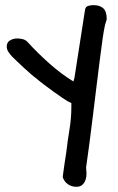

<svg xmlns="http://www.w3.org/2000/svg" viewBox="-20 -674 454 737"><path d="M220.7 5.9Q221.7 1 223.1 -12.7Q224.6 -26.4 227.1 -41.5Q229.5 -56.6 231.4 -69.8Q233.4 -83 234.4 -88.9Q239.3 -132.8 246.6 -176.3Q253.9 -219.7 253.9 -263.7V-278.3L238.3 -286.1Q234.4 -288.1 218.8 -298.8Q203.1 -309.6 184.1 -323.2Q165 -336.9 146.5 -351.1Q127.9 -365.2 118.2 -374Q112.3 -377.9 99.1 -389.2Q85.9 -400.4 71.8 -413.6Q57.6 -426.8 44.9 -439Q32.2 -451.2 27.3 -456.1Q19.5 -463.9 12.7 -474.1Q5.9 -484.4 5.9 -495.1Q5.9 -511.7 18.6 -519Q31.2 -526.4 45.9 -526.4Q55.7 -526.4 66.4 -523.9Q77.1 -521.5 85 -513.7Q122.1 -472.7 168 -431.6Q213.9 -390.6 261.7 -361.3L265.6 -374L306.6 -637.7Q308.6 -648.4 318.8 -651.4Q329.1 -654.3 337.9 -654.3Q363.3 -654.3 376.5 -642.1Q389.6 -629.9 389.6 -601.6V-599.6Q389.6 -598.6 388.2 -594.7Q386.7 -590.8 385.3 -585.9Q383.8 -581.1 382.8 -576.7Q381.8 -572.3 381.8 -571.3Q378.9 -559.6 374 -525.9Q369.1 -492.2 363.3 -445.8Q357.4 -399.4 350.6 -343.8Q343.8 -288.1 336.9 -231.9Q330.1 -175.8 323.2 -123.5Q316.4 -71.3 310.5 -31.2Q311.5 -21.5 312 -8.8Q312.5 3.9 308.6 15.6Q304.7 27.3 296.4 35.2Q288.1 43 273.4 43Q254.9 43 240.7 33.2Q226.6 23.4 220.7 5.9Z"/></svg>

Font: Covered By Your Grace
Style: Regular
Weight: 400
Designer: Kimberly Geswein
Foundry: Kimberly Geswein
Version: Version 1.0